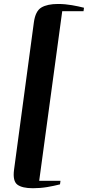

<svg xmlns="http://www.w3.org/2000/svg" viewBox="-20 -846 454 992"><path d="M150 126.5Q94.5 126.5 69.8 108Q45 89.5 52.5 31.5L155 -730.5Q163 -789 193.8 -807.2Q224.5 -825.5 280 -825.5Q299 -825.5 317 -823.8Q335 -822 351.8 -819.2Q368.5 -816.5 384.2 -813Q400 -809.5 414 -806L411.5 -788H301.5L182.5 88H292.5L290 106.5Q259.5 114.5 223.8 120.5Q188 126.5 150 126.5Z"/></svg>

Font: Merriweather 144pt ExtraBold
Style: Italic
Weight: 800
Italic angle: -7.8°
Version: Version 2.101